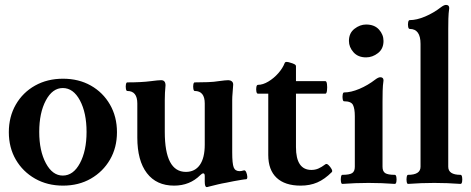

<svg xmlns="http://www.w3.org/2000/svg" viewBox="-20 -746 1920 783"><path d="M237 11Q173 11 123 -17.5Q73 -46 44.5 -95Q16 -144 16 -207Q16 -270 44.5 -319.5Q73 -369 123 -397Q173 -425 237 -425Q301 -425 350.5 -397Q400 -369 428.5 -319.5Q457 -270 457 -207Q457 -144 428.5 -95Q400 -46 350.5 -17.5Q301 11 237 11ZM236 -30Q279 -30 306 -80.5Q333 -131 333 -208Q333 -286 306 -336.5Q279 -387 236 -387Q194 -387 167 -336.5Q140 -286 140 -208Q140 -131 167 -80.5Q194 -30 236 -30Z M823 17Q815 17 815 -5V-28Q815 -39 809 -39Q804 -39 797 -32Q754 11 690 11Q618 11 579 -40Q540 -91 540 -185V-324Q540 -375 499 -375Q495 -375 493.5 -384Q492 -393 493.5 -401.5Q495 -410 499 -410Q557 -410 595 -415Q612 -417 620.5 -418Q629 -419 637 -419Q655 -419 655 -398Q652 -367 652 -338V-208Q652 -45 738 -45Q775 -45 795 -73.5Q815 -102 815 -156V-324Q815 -375 774 -375Q770 -375 768.5 -384Q767 -393 768.5 -401.5Q770 -410 774 -410Q801 -410 827.5 -411Q854 -412 871 -415Q888 -417 895.5 -418Q903 -419 911 -419Q919 -419 925 -414.5Q931 -410 931 -401Q930 -383 928.5 -367Q927 -351 927 -338V-125Q927 -79 933 -63.5Q939 -48 957 -48Q964 -48 974 -51Q980 -53 984 -44Q988 -35 988.5 -25.5Q989 -16 984 -15Q979 -15 964 -12.5Q949 -10 932.5 -7Q916 -4 903 -1Q885 2 868.5 6Q852 10 832 15Q826 17 823 17Z M1206 11Q1142 11 1108 -21Q1074 -53 1074 -114V-364H1032Q1027 -364 1025.5 -373Q1024 -382 1025.5 -391Q1027 -400 1032 -400Q1052 -400 1074.5 -413.5Q1097 -427 1115 -447.5Q1133 -468 1141 -489Q1143 -494 1150 -493.5Q1157 -493 1165 -490Q1173 -488 1180 -484.5Q1187 -481 1187 -476V-415H1307Q1312 -415 1313.5 -402.5Q1315 -390 1313.5 -377Q1312 -364 1307 -364H1187V-146Q1187 -53 1250 -53Q1265 -53 1278 -58.5Q1291 -64 1307 -76Q1312 -80 1319.5 -73Q1327 -66 1332 -57Q1337 -48 1333 -44Q1304 -15 1274 -2Q1244 11 1206 11Z M1473 -512Q1440 -512 1421.5 -533Q1403 -554 1403 -579Q1403 -611 1425.5 -628.5Q1448 -646 1473 -646Q1507 -646 1525.5 -625.5Q1544 -605 1544 -579Q1544 -547 1521.5 -529.5Q1499 -512 1473 -512ZM1376 4Q1372 4 1370.5 -5Q1369 -14 1370.5 -23.5Q1372 -33 1376 -33Q1405 -33 1416 -40Q1427 -47 1427 -66V-272Q1427 -303 1419.5 -318Q1412 -333 1383 -333Q1379 -333 1377.5 -342Q1376 -351 1377.5 -360Q1379 -369 1383 -369Q1411 -369 1445.5 -383.5Q1480 -398 1511 -422Q1523 -431 1531 -431Q1544 -431 1544 -418Q1541 -397 1540.5 -375.5Q1540 -354 1540 -333V-66Q1540 -47 1551 -40Q1562 -33 1590 -33Q1595 -33 1596.5 -23.5Q1598 -14 1596.5 -5Q1595 4 1590 4Q1563 2 1536.5 1Q1510 0 1483 0Q1456 0 1429.5 1Q1403 2 1376 4Z M1644 4Q1640 4 1638.5 -5Q1637 -14 1638.5 -23.5Q1640 -33 1644 -33Q1695 -33 1695 -66V-567Q1695 -628 1651 -628Q1646 -628 1644.5 -637Q1643 -646 1644.5 -655Q1646 -664 1651 -664Q1679 -664 1713.5 -678.5Q1748 -693 1779 -717Q1791 -726 1799 -726Q1812 -726 1812 -713Q1809 -691 1808.5 -669.5Q1808 -648 1808 -628V-66Q1808 -33 1858 -33Q1863 -33 1864.5 -23.5Q1866 -14 1864.5 -5Q1863 4 1858 4Q1831 2 1804.5 1Q1778 0 1751 0Q1724 0 1697.5 1Q1671 2 1644 4Z"/></svg>

Font: Junicode
Style: Bold
Weight: 700
Designer: Peter S. Baker
Version: Version 2.100; ttfautohint (v1.8.4)